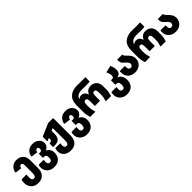

<svg xmlns="http://www.w3.org/2000/svg" viewBox="383 -2391 4303 4303"><g transform="rotate(-45 2534.5 -240.0)"><path d="M16 0Q16 -47 27 -87Q30 -98 41 -98H179Q189 -98 187 -86Q182 -49 182 -10Q182 86 245 86Q276 86 292 61Q308 36 308 -20V-275Q308 -309 294.5 -327.5Q281 -346 258 -346Q219 -346 207 -290Q205 -284 202 -281.5Q199 -279 192 -280L55 -298Q49 -299 46.5 -302Q44 -305 45 -313Q59 -388 114.5 -438Q170 -488 258 -488Q355 -488 414.5 -431Q474 -374 474 -265V-20Q474 96 416 162Q358 228 245 228Q175 228 123 198.5Q71 169 43.5 117Q16 65 16 0Z M523 20Q523 -18 531 -47Q534 -58 545 -58H684Q696 -58 694 -46Q689 -18 689 10Q689 46 706 66Q723 86 752 86Q815 86 815 -10Q815 -63 797.5 -81.5Q780 -100 749 -100H724Q713 -100 713 -111V-221Q713 -232 724 -232H759Q810 -232 810 -292Q810 -315 799 -330.5Q788 -346 767 -346Q726 -346 714 -290Q712 -284 709 -281.5Q706 -279 699 -280L562 -298Q556 -299 553.5 -302Q551 -305 552 -313Q566 -390 620 -439Q674 -488 770 -488Q831 -488 877.5 -464Q924 -440 950 -399.5Q976 -359 976 -312Q976 -262 949.5 -227Q923 -192 881 -172Q876 -170 875.5 -168.5Q875 -167 880 -165Q920 -151 950.5 -106Q981 -61 981 0Q981 102 922 165Q863 228 752 228Q682 228 630 199.5Q578 171 550.5 123.5Q523 76 523 20Z M1048 30Q1048 -7 1059 -47Q1062 -58 1073 -58H1211Q1221 -58 1219 -46Q1214 -18 1214 10Q1214 46 1231 66Q1248 86 1277 86Q1308 86 1324 61Q1340 36 1340 -20V-410Q1340 -414 1337 -415.5Q1334 -417 1330 -415L1284 -395Q1279 -393 1279 -386V-315Q1279 -228 1253.5 -182Q1228 -136 1180 -120.5Q1132 -105 1057 -108Q1045 -108 1045 -120V-215Q1045 -221 1048 -223.5Q1051 -226 1058 -226Q1092 -226 1108.5 -242Q1125 -258 1125 -303V-315Q1125 -319 1122.5 -320.5Q1120 -322 1117 -320L1061 -296L1053 -294Q1043 -294 1043 -305V-426Q1043 -438 1053 -442L1329 -562Q1331 -563 1338.5 -566.5Q1346 -570 1352 -570H1494Q1499 -570 1502.5 -566.5Q1506 -563 1506 -558V-20Q1506 96 1448 162Q1390 228 1277 228Q1207 228 1155 202Q1103 176 1075.5 130.5Q1048 85 1048 30Z M1562 20Q1562 -18 1570 -47Q1573 -58 1584 -58H1723Q1735 -58 1733 -46Q1728 -18 1728 10Q1728 46 1745 66Q1762 86 1791 86Q1854 86 1854 -10Q1854 -63 1836.5 -81.5Q1819 -100 1788 -100H1763Q1752 -100 1752 -111V-221Q1752 -232 1763 -232H1798Q1849 -232 1849 -292Q1849 -315 1838 -330.5Q1827 -346 1806 -346Q1765 -346 1753 -290Q1751 -284 1748 -281.5Q1745 -279 1738 -280L1601 -298Q1595 -299 1592.5 -302Q1590 -305 1591 -313Q1605 -390 1659 -439Q1713 -488 1809 -488Q1870 -488 1916.5 -464Q1963 -440 1989 -399.5Q2015 -359 2015 -312Q2015 -262 1988.5 -227Q1962 -192 1920 -172Q1915 -170 1914.5 -168.5Q1914 -167 1919 -165Q1959 -151 1989.5 -106Q2020 -61 2020 0Q2020 102 1961 165Q1902 228 1791 228Q1721 228 1669 199.5Q1617 171 1589.5 123.5Q1562 76 1562 20Z M2443 -378Q2446 -378 2449 -384Q2470 -431 2511 -459.5Q2552 -488 2610 -488Q2662 -488 2706 -465.5Q2750 -443 2776.5 -396Q2803 -349 2803 -280V-199Q2803 -139 2795.5 -97Q2788 -55 2774 -10Q2771 0 2761 0H2618Q2605 0 2608 -12Q2623 -62 2630 -100.5Q2637 -139 2637 -199V-236Q2637 -297 2624 -321.5Q2611 -346 2580 -346Q2547 -346 2535.5 -321Q2524 -296 2524 -238V-111Q2524 -100 2513 -100H2369Q2358 -100 2358 -111V-238Q2358 -296 2346.5 -321Q2335 -346 2301 -346Q2271 -346 2258 -321.5Q2245 -297 2245 -236V-199Q2245 -139 2252 -100.5Q2259 -62 2274 -12V-8Q2274 0 2264 0H2121Q2111 0 2108 -10Q2094 -55 2086.5 -97Q2079 -139 2079 -199V-404Q2079 -555 2165.5 -631.5Q2252 -708 2399 -708Q2438 -708 2484 -706L2537 -705Q2576 -705 2610.5 -706.5Q2645 -708 2652 -708Q2665 -708 2665 -695L2663 -579Q2663 -568 2651 -566Q2630 -563 2543 -563L2480 -564Q2432 -566 2395 -566Q2341 -566 2291.5 -541.5Q2242 -517 2225 -463Q2223 -456 2225 -454Q2227 -452 2231 -456Q2267 -488 2310 -488Q2359 -488 2392.5 -460.5Q2426 -433 2439 -384Q2441 -378 2443 -378Z M2829 20Q2829 -18 2837 -47Q2840 -58 2851 -58H2990Q3002 -58 3000 -46Q2995 -18 2995 10Q2995 46 3012 66Q3029 86 3058 86Q3121 86 3121 -10Q3121 -64 3102.5 -87Q3084 -110 3055 -110H3030Q3019 -110 3019 -121V-241Q3019 -252 3030 -252H3055Q3086 -252 3098.5 -270Q3111 -288 3111 -312Q3111 -341 3103.5 -367Q3096 -393 3088.5 -412Q3081 -431 3078 -438Q3076 -444 3076 -445Q3076 -452 3085 -453L3228 -487Q3230 -488 3234 -488Q3238 -488 3241 -481Q3277 -405 3277 -332Q3277 -270 3247.5 -237Q3218 -204 3177 -195Q3172 -194 3171.5 -191.5Q3171 -189 3176 -188Q3227 -172 3257 -121Q3287 -70 3287 0Q3287 102 3228 165Q3169 228 3058 228Q2988 228 2936 199.5Q2884 171 2856.5 123.5Q2829 76 2829 20Z M3303 -203V-242Q3303 -258 3319 -258H3453Q3469 -258 3469 -242V-210Q3469 -174 3486 -154Q3503 -134 3532 -134Q3561 -134 3578 -152.5Q3595 -171 3595 -201Q3595 -243 3546 -288L3506 -325Q3480 -348 3467.5 -365.5Q3455 -383 3449.5 -406.5Q3444 -430 3444 -469Q3444 -480 3455 -480H3598Q3610 -480 3610 -469Q3610 -450 3617.5 -439Q3625 -428 3655 -398L3694 -358Q3731 -319 3746 -282Q3761 -245 3761 -203Q3761 -146 3733.5 -97.5Q3706 -49 3654 -20.5Q3602 8 3532 8Q3462 8 3410 -20.5Q3358 -49 3330.5 -97.5Q3303 -146 3303 -203Z M4178 -378Q4181 -378 4184 -384Q4205 -431 4246 -459.5Q4287 -488 4345 -488Q4397 -488 4441 -465.5Q4485 -443 4511.5 -396Q4538 -349 4538 -280V-199Q4538 -139 4530.5 -97Q4523 -55 4509 -10Q4506 0 4496 0H4353Q4340 0 4343 -12Q4358 -62 4365 -100.5Q4372 -139 4372 -199V-236Q4372 -297 4359 -321.5Q4346 -346 4315 -346Q4282 -346 4270.5 -321Q4259 -296 4259 -238V-111Q4259 -100 4248 -100H4104Q4093 -100 4093 -111V-238Q4093 -296 4081.5 -321Q4070 -346 4036 -346Q4006 -346 3993 -321.5Q3980 -297 3980 -236V-199Q3980 -139 3987 -100.5Q3994 -62 4009 -12V-8Q4009 0 3999 0H3856Q3846 0 3843 -10Q3829 -55 3821.5 -97Q3814 -139 3814 -199V-404Q3814 -555 3900.5 -631.5Q3987 -708 4134 -708Q4173 -708 4219 -706L4272 -705Q4311 -705 4345.5 -706.5Q4380 -708 4387 -708Q4400 -708 4400 -695L4398 -579Q4398 -568 4386 -566Q4365 -563 4278 -563L4215 -564Q4167 -566 4130 -566Q4076 -566 4026.5 -541.5Q3977 -517 3960 -463Q3958 -456 3960 -454Q3962 -452 3966 -456Q4002 -488 4045 -488Q4094 -488 4127.5 -460.5Q4161 -433 4174 -384Q4176 -378 4178 -378Z M4591 -203V-242Q4591 -258 4607 -258H4741Q4757 -258 4757 -242V-210Q4757 -174 4774 -154Q4791 -134 4820 -134Q4849 -134 4866 -152.5Q4883 -171 4883 -201Q4883 -243 4834 -288L4794 -325Q4768 -348 4755.5 -365.5Q4743 -383 4737.5 -406.5Q4732 -430 4732 -469Q4732 -480 4743 -480H4886Q4898 -480 4898 -469Q4898 -450 4905.5 -439Q4913 -428 4943 -398L4982 -358Q5019 -319 5034 -282Q5049 -245 5049 -203Q5049 -146 5021.5 -97.5Q4994 -49 4942 -20.5Q4890 8 4820 8Q4750 8 4698 -20.5Q4646 -49 4618.5 -97.5Q4591 -146 4591 -203Z"/></g></svg>

Font: Barlow GEO ExtraBold
Style: Regular
Weight: 800
Designer: Jeremy Tribby
Foundry: Tribby Type
Version: Version 1.408